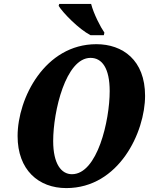

<svg xmlns="http://www.w3.org/2000/svg" viewBox="-20 -951 768 982"><path d="M443 -771H511L514 -784C495 -811 459 -880 446 -931H283L280 -921C302 -885 383 -802 443 -771ZM319 11C589 11 722 -276 722 -461C722 -644 607 -725 473 -725C210 -725 70 -449 70 -255C70 -82 177 11 319 11ZM348 -60C294 -60 252 -112 252 -230C252 -381 316 -655 443 -655C502 -655 541 -602 541 -485C541 -334 478 -60 348 -60Z"/></svg>

Font: Noto Serif Condensed Black
Style: Italic
Weight: 900
Width: 3
Italic angle: -12°
Designer: Monotype Design Team
Foundry: Monotype Imaging Inc.
Version: Version 2.013